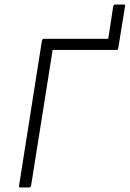

<svg xmlns="http://www.w3.org/2000/svg" viewBox="-20 -826 571 846"><path d="M70 0Q62 0 64 -8L165 -648Q167 -655 174 -655H457L479 -799Q481 -806 488 -806H525Q533 -806 531 -799L501 -613Q500 -606 493 -606H212L117 -8Q115 0 108 0Z"/></svg>

Font: Sofia Sans Light
Style: Italic
Weight: 300
Italic angle: -9°
Version: Version 4.100-B